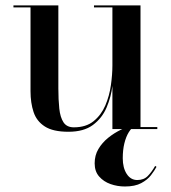

<svg xmlns="http://www.w3.org/2000/svg" viewBox="-20 -480 635 714"><path d="M234.5 10Q177 10 146.5 -9.8Q116 -29.5 104.8 -63.5Q93.5 -97.5 93.5 -141V-452.5H30V-460H197V-151Q197 -109 200.5 -76.2Q204 -43.5 216.2 -25Q228.5 -6.5 254.5 -6.5Q300 -6.5 328.2 -29.5Q356.5 -52.5 371.8 -88.2Q387 -124 392.5 -163.8Q398 -203.5 398 -236.5L403.5 -240Q403.5 -205 398.2 -162Q393 -119 376.2 -79.8Q359.5 -40.5 325.5 -15.2Q291.5 10 234.5 10ZM398 0V-452.5H329.5V-460H502.5V-7.5H565V0ZM444.5 213.5Q416.5 213.5 391 204.5Q365.5 195.5 348.8 176.5Q332 157.5 332 127.5Q332 97.5 346 74Q360 50.5 382.2 32.5Q404.5 14.5 430.5 2Q456.5 -10.5 481 -18.5L484 -13.5Q470 -6 459.2 11.2Q448.5 28.5 442.5 53Q436.5 77.5 436.5 108.5Q436.5 144 451.2 166.8Q466 189.5 490.5 189.5Q515 189.5 529.8 174.2Q544.5 159 557 137L562 140.5Q554.5 154.5 541.5 171.5Q528.5 188.5 505.2 201Q482 213.5 444.5 213.5Z"/></svg>

Font: BodoniModa_28ptMedium
Style: Regular
Weight: 500
Designer: Owen Earl
Foundry: indestructible type
Version: Version 2.004